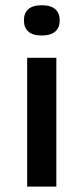

<svg xmlns="http://www.w3.org/2000/svg" viewBox="-20 -694 310 714"><path d="M81 0V-479H189.5V0ZM135 -562Q101.5 -562 85.2 -576.8Q69 -591.5 69 -617.5V-619.5Q69 -645 85.2 -659.8Q101.5 -674.5 135 -674.5Q169 -674.5 185.5 -659.8Q202 -645 202 -619.5V-617.5Q202 -591.5 185.5 -576.8Q169 -562 135 -562Z"/></svg>

Font: Anek Latin Expanded Medium
Style: Regular
Weight: 500
Width: 7
Designer: Yesha Goshar
Foundry: Ek Type
Version: Version 1.003